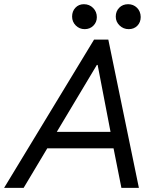

<svg xmlns="http://www.w3.org/2000/svg" viewBox="-59 -912 759 932"><path d="M397.5 -719.7H466.8L615.2 0H530.3L492.2 -191.9H170.4L55.7 0H-39.1ZM502.9 -831.5Q502.9 -857.4 519.8 -874.5Q536.6 -891.6 563 -891.6Q588.4 -891.6 606 -874.3Q623.5 -856.9 624 -829.6Q624 -803.7 607.7 -787.1Q591.3 -770.5 565.9 -770.5Q540 -770.5 521.5 -788.3Q502.9 -806.2 502.9 -831.5ZM291 -831.5Q291 -857.4 307.1 -874.5Q323.2 -891.6 348.1 -891.6Q375 -891.6 393.1 -873.3Q411.1 -855 411.1 -828.6Q411.1 -804.2 394.3 -787.4Q377.4 -770.5 352.1 -770.5Q326.7 -770.5 308.8 -788.3Q291 -806.2 291 -831.5ZM477.5 -272 415 -596.7H411.1L216.8 -272Z"/></svg>

Font: Reddit Sans Chocolate
Style: Italic
Weight: 400
Italic angle: -11.25°
Designer: Stephen Hutchings
Version: Version 1.013